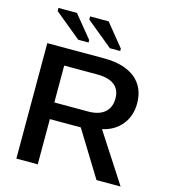

<svg xmlns="http://www.w3.org/2000/svg" viewBox="-129 -1003 979 1105"><g transform="rotate(15 361.0 -450.0)"><path d="M199.2 -269.5V0H71.8V-688H409.2Q529.8 -688 595.5 -635.3Q661.1 -582.5 661.1 -485.8Q661.1 -412.1 618.9 -359.6Q576.7 -307.1 503.9 -291.5L692.9 0H549.3L383.3 -269.5ZM533.2 -481.4Q533.2 -534.2 498.5 -561.3Q463.9 -588.4 396 -588.4H199.2V-368.7H399.9Q464.8 -368.7 499 -398.2Q533.2 -427.7 533.2 -481.4ZM427.2 -752.9 270 -881.8V-900.4H380.4L488.8 -767.1V-752.9ZM238.8 -752.9 81.5 -881.8V-900.4H191.4L300.3 -767.1V-752.9Z"/></g></svg>

Font: Arimo SemiBold
Style: Regular
Weight: 600
Designer: Steve Matteson
Foundry: Monotype Imaging Inc.
Version: Version 1.33